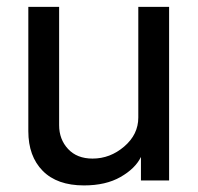

<svg xmlns="http://www.w3.org/2000/svg" viewBox="-20 -532 583 566"><path d="M63.5 -511.7H154.3V-163.1Q154.3 -121.1 180.7 -92.8Q207 -64.5 252.9 -64.5Q304.7 -64.5 346.2 -100.1Q387.7 -135.7 387.7 -185.5V-511.7H478.5V0H395.5V-69.3Q378.9 -35.2 335.4 -10.3Q292 14.6 227.5 14.6Q148.4 14.6 106 -28.3Q63.5 -71.3 63.5 -145.5Z"/></svg>

Font: Druckschrift BY WOK
Style: Medium
Weight: 400
Version: Version 001.000